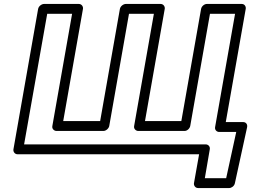

<svg xmlns="http://www.w3.org/2000/svg" viewBox="-20 -756 1280 972"><path d="M345 -686 245 -118C242 -103 255 -93 266 -93H503C518 -93 531 -107 533 -118L633 -686H759L659 -118C656 -103 669 -93 680 -93H914C929 -93 941 -107 943 -118L1043 -686H1170L1069 -113C1066 -98 1078 -88 1089 -88H1176L1125 146H1017L1042 0C1045 -15 1033 -25 1022 -25H102L219 -686ZM400 -711C402 -722 394 -736 379 -736H203C192 -736 176 -726 173 -711L48 0C46 11 54 25 69 25H988L962 171C960 182 968 196 983 196H1140C1152 196 1166 186 1169 172L1231 -112C1234 -128 1224 -138 1211 -138H1123L1224 -711C1226 -722 1219 -736 1204 -736H1027C1016 -736 1001 -726 998 -711L898 -143H714L814 -711C816 -722 808 -736 793 -736H617C606 -736 590 -726 587 -711L487 -143H300Z"/></svg>

Font: Asimov
Style: XWidOuIt
Weight: 500
Designer: Google
Version: Version 2.000980; 2014